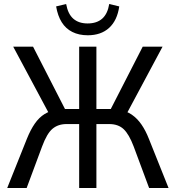

<svg xmlns="http://www.w3.org/2000/svg" viewBox="-20 -938 876 958"><path d="M16 0 114 -245Q132 -290 153.5 -321Q175 -352 202.5 -369Q230 -386 264 -390L229 -363L46 -705H145L313 -377L294 -394H375V-705H461V-394H542L524 -377L692 -705H791L608 -363L573 -390Q610 -385 637.5 -366Q665 -347 686 -316.5Q707 -286 723 -245L821 0H724L647 -207Q624 -268 597 -293.5Q570 -319 525 -319H461V0H375V-319H312Q270 -319 242 -295.5Q214 -272 190 -207L113 0ZM418 -762Q374 -762 341 -778.5Q308 -795 288 -827Q268 -859 260 -906L310 -918Q319 -868 346 -844.5Q373 -821 417 -821Q463 -821 490 -845Q517 -869 525 -918L575 -906Q565 -836 524.5 -799Q484 -762 418 -762Z"/></svg>

Font: Nunito Sans 10pt Condensed Medium
Style: Regular
Weight: 500
Width: 3
Designer: Vernon Adams
Foundry: Vernon Adams
Version: Version 3.101;gftools[0.9.27]